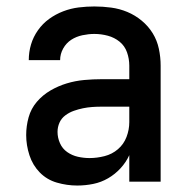

<svg xmlns="http://www.w3.org/2000/svg" viewBox="-20 -562 590 594"><path d="M219 12Q187 12 156 3Q125 -6 103 -28.5Q81 -51 71 -82Q61 -113 61 -144Q61 -172 68.5 -199Q76 -226 94 -247Q112 -268 136 -282Q160 -296 186.5 -304Q213 -312 240.5 -314.5Q268 -317 295 -317H380V-359Q380 -380 373 -400Q366 -420 350 -433Q334 -446 313.5 -451.5Q293 -457 272 -457Q254 -457 235 -453Q216 -449 200.5 -439Q185 -429 175.5 -412Q166 -395 166 -376H69Q69 -401 76 -424.5Q83 -448 97.5 -468.5Q112 -489 132 -503.5Q152 -518 175.5 -527Q199 -536 223.5 -539Q248 -542 272 -542Q298 -542 324 -538.5Q350 -535 374 -525Q398 -515 418.5 -498Q439 -481 452.5 -459Q466 -437 471.5 -411Q477 -385 477 -359V0H380V-82Q370 -60 353 -41.5Q336 -23 314.5 -10.5Q293 2 268.5 7Q244 12 219 12ZM257 -73Q280 -73 303.5 -79Q327 -85 345 -100.5Q363 -116 371.5 -138.5Q380 -161 380 -184V-232H295Q280 -232 265.5 -231Q251 -230 236.5 -227Q222 -224 208 -219Q194 -214 182 -205Q170 -196 164 -182.5Q158 -169 158 -154Q158 -136 165.5 -119Q173 -102 188 -91.5Q203 -81 221 -77Q239 -73 257 -73Z"/></svg>

Font: Lode Dark Term
Style: Bold
Weight: 700
Monospace: yes
Designer: Belleve Invis
Foundry: Belleve Invis
Version: Version 29.2.0